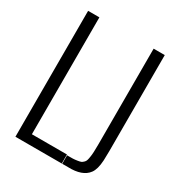

<svg xmlns="http://www.w3.org/2000/svg" viewBox="-194 -974 1040 1109"><g transform="rotate(30 326.5 -420.0)"><path d="M420.9 0H382.8V-56.2Q412.6 -56.2 421.4 -56.6Q434.6 -57.1 450.2 -59.6Q466.3 -62 473.1 -64.9Q480 -67.9 487.8 -75.7Q489.7 -77.6 491.2 -79.3Q492.7 -81.1 493.9 -83.3Q495.1 -85.4 496.1 -86.9Q497.1 -88.4 498 -91.6Q499 -94.7 499.3 -95.9Q499.5 -97.2 500.5 -101.1Q501.5 -105 501.7 -106.2Q502 -107.4 502.7 -112.8Q503.4 -118.2 503.9 -119.6Q507.8 -141.6 507.8 -200.2V-839.8H582V-200.2Q582 -162.1 580.6 -136.7Q577.1 -75.7 556.2 -47.9Q518.6 3.4 420.9 0ZM379.9 0H70.8V-839.8H146V-60.1H379.9Z"/></g></svg>

Font: VL Oswald
Style: Light
Weight: 300
Designer: vernon adams
Foundry: vernon adams
Version: Version ; ttfautohint (v0.92.18-e454-dirty) -l 8 -r 50 -G 20